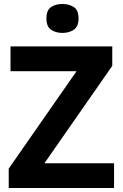

<svg xmlns="http://www.w3.org/2000/svg" viewBox="-20 -948 619 968"><path d="M555 0H24V-98L366 -589H33V-714H546V-616L204 -125H555ZM295 -928Q328 -928 352 -912.5Q376 -897 376 -855Q376 -814 352 -798Q328 -782 295 -782Q261 -782 237.5 -798Q214 -814 214 -855Q214 -897 237.5 -912.5Q261 -928 295 -928Z"/></svg>

Font: Noto Sans Tangsa
Style: Regular
Weight: 400
Designer: David Williams
Foundry: Google LLC
Version: Version 1.504